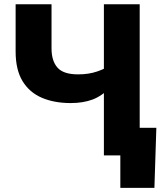

<svg xmlns="http://www.w3.org/2000/svg" viewBox="-20 -748 781 924"><path d="M319.8 -252Q241.7 -252 181.9 -277.3Q122.1 -302.7 88.6 -357.4Q55.2 -412.1 55.2 -500V-727.5H228V-515.1Q228 -455.1 256.6 -422.6Q285.2 -390.1 356 -390.1Q407.2 -390.1 447.8 -404.1Q488.3 -418 515.1 -436.5V-331.5Q471.2 -286.1 425.5 -269Q379.9 -252 319.8 -252ZM480 0V-727.5H652.3V0ZM559.1 156.2V0H514.6V-132.8H732.4L723.1 156.2Z"/></svg>

Font: Inter 16pt ExtraBold
Style: Regular
Weight: 800
Version: Version 4.001;git-66647c0bb